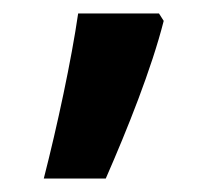

<svg xmlns="http://www.w3.org/2000/svg" viewBox="-20 -136 319 285"><path d="M216 -116H96C86 -47 65 51 45 129H137C169 56 205 -34 223 -105Z"/></svg>

Font: Noto Sans Sinhala SemiBold
Style: Regular
Weight: 600
Designer: Jelle Bosma - Monotype Design Team
Foundry: Monotype Imaging Inc.
Version: Version 2.006